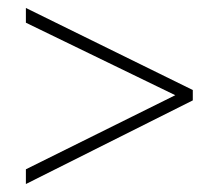

<svg xmlns="http://www.w3.org/2000/svg" viewBox="-20 -600 550 482"><path d="M45 -175 420 -361 45 -543V-580L464 -374V-348L45 -138Z"/></svg>

Font: Noto Sans Arabic SemCond ExtLt
Style: Regular
Weight: 200
Width: 4
Designer: Monotype Design Team, Nadine Chahine, Nizar Qandah and Khaled Hosny
Foundry: Monotype Imaging Inc.
Version: Version 2.012; ttfautohint (v1.8.4.7-5d5b)